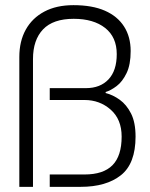

<svg xmlns="http://www.w3.org/2000/svg" viewBox="-20 -725 581 745"><path d="M173 0V-48H308Q381 -48 416.5 -84Q452 -120 452 -195Q452 -262 409.5 -299.5Q367 -337 308 -337H173V-383H313Q369 -383 401 -417Q433 -451 433 -515Q433 -581 388 -616.5Q343 -652 266 -652Q186 -652 147 -611Q108 -570 108 -496V0H55V-504Q55 -565 80 -610Q105 -655 152 -680Q199 -705 265 -705Q338 -705 387 -683.5Q436 -662 461.5 -622Q487 -582 487 -527Q487 -474 471 -441Q455 -408 432.5 -391Q410 -374 390 -368V-364Q418 -357 444.5 -338Q471 -319 488.5 -284.5Q506 -250 506 -195Q506 -90 449 -45Q392 0 293 0Z"/></svg>

Font: Phudu Light
Style: Regular
Weight: 300
Version: Version 1.005;gftools[0.9.23]